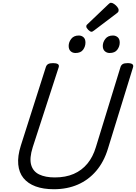

<svg xmlns="http://www.w3.org/2000/svg" viewBox="-20 -1345 980 1384"><path d="M368 19Q292 19 236.5 -1.5Q181 -22 149 -61.5Q117 -101 111.5 -160Q106 -219 130 -295L311 -863Q316 -877 327.5 -883.5Q339 -890 363 -890Q386 -890 397 -883Q408 -876 403 -860L216 -284Q191 -205 204.5 -157Q218 -109 262.5 -87.5Q307 -66 375 -66Q453 -66 511.5 -91.5Q570 -117 610 -165.5Q650 -214 671 -284L849 -863Q854 -877 865.5 -883.5Q877 -890 900 -890Q948 -890 939 -860L758 -273Q729 -178 673.5 -113Q618 -48 541 -14.5Q464 19 368 19ZM524 -963Q503 -963 489 -976Q475 -989 475 -1014Q475 -1041 493.5 -1065Q512 -1089 548 -1089Q568 -1089 582 -1076.5Q596 -1064 596 -1038Q596 -1010 579 -986.5Q562 -963 524 -963ZM770 -963Q750 -963 735.5 -976Q721 -989 721 -1014Q721 -1041 739.5 -1065Q758 -1089 794 -1089Q814 -1089 828.5 -1076.5Q843 -1064 843 -1038Q843 -1010 825.5 -986.5Q808 -963 770 -963ZM640 -1116Q630 -1116 616 -1130Q602 -1144 602 -1154Q602 -1158 603 -1161.5Q604 -1165 611 -1171L761 -1314Q767 -1319 770.5 -1322Q774 -1325 780 -1325Q790 -1325 803 -1316Q816 -1307 825.5 -1295Q835 -1283 835 -1273Q835 -1266 833 -1261Q831 -1256 820 -1248L659 -1126Q653 -1122 648.5 -1119Q644 -1116 640 -1116Z"/></svg>

Font: Playwrite DK Uloopet
Style: Regular
Weight: 400
Designer: Veronika Burian, José Scaglione
Foundry: TypeTogether
Version: Version 1.002